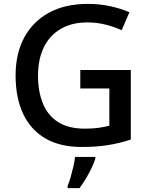

<svg xmlns="http://www.w3.org/2000/svg" viewBox="-20 -744 767 985"><path d="M392 -385H651V-28Q593 -9 533.5 0.5Q474 10 399 10Q289 10 213.5 -33.5Q138 -77 99 -159.5Q60 -242 60 -357Q60 -469 104 -551Q148 -633 230.5 -678.5Q313 -724 431 -724Q490 -724 544 -712.5Q598 -701 644 -681L604 -589Q568 -606 522.5 -617.5Q477 -629 427 -629Q349 -629 292 -596Q235 -563 205 -501.5Q175 -440 175 -356Q175 -276 199.5 -214.5Q224 -153 277 -118.5Q330 -84 416 -84Q458 -84 487.5 -88.5Q517 -93 541 -99V-290H392ZM469 70Q463 90 450.5 116.5Q438 143 422 170Q406 197 388 221H327V209Q335 191 342.5 164.5Q350 138 356.5 110Q363 82 365 61H469Z"/></svg>

Font: Noto Sans Kawi Medium
Style: Regular
Weight: 500
Designer: Fadhl Haqq
Version: Version 1.000